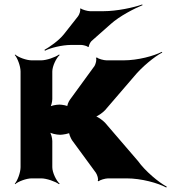

<svg xmlns="http://www.w3.org/2000/svg" viewBox="-20 -798 766 859"><path d="M302 -171 409 -25C415 -16 422 5 417 11L422 13C426 7 452 0 464 0H546C613 0 687 21 724 41L726 37C690 18 630 -32 597 -78L450 -249C441 -259 414 -279 403 -279V-275C414 -275 441 -295 450 -305L579 -455C614 -498 671 -545 706 -563L704 -566C669 -548 598 -528 532 -528H457C445 -528 418 -535 414 -541L409 -539C414 -533 408 -511 403 -503L293 -352C287 -344 278 -324 282 -318L287 -320C283 -326 256 -330 246 -330C231 -330 206 -325 200 -319L203 -316C209 -322 214 -343 214 -355V-478C214 -502 232 -539 247 -552L244 -554C228 -542 188 -528 164 -528H122C98 -528 61 -542 48 -554L46 -552C58 -539 72 -502 72 -478V-50C72 -26 58 11 46 24L48 26C61 14 98 0 122 0H164C188 0 228 14 244 26L247 24C232 11 214 -26 214 -50V-167C214 -180 208 -203 201 -210L199 -208C206 -201 233 -195 249 -195C260 -195 291 -200 296 -206L290 -208C286 -202 297 -179 302 -171ZM329 -725 266 -645C244 -617 201 -587 179 -575L181 -571C203 -583 257 -597 299 -597H343C351 -597 371 -592 373 -588L378 -589C376 -594 384 -609 389 -614L476 -691C515 -726 581 -760 618 -775L616 -778C578 -764 502 -748 444 -748H382C372 -748 347 -755 342 -760L338 -759C342 -753 335 -732 329 -725Z"/></svg>

Font: Asimov
Style: EdgeWide
Weight: 500
Designer: Google
Version: Version 2.000980: 2014